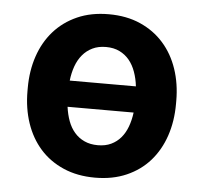

<svg xmlns="http://www.w3.org/2000/svg" viewBox="-44 -585 689 642"><g transform="rotate(5 300.0 -264.0)"><path d="M47.4 -269Q47.4 -326.7 64 -375.7Q80.6 -424.8 112.5 -460.9Q144.5 -497.1 190.7 -517.6Q236.8 -538.1 296.4 -538.1Q356 -538.1 402.3 -517.6Q448.7 -497.1 480.7 -460.9Q512.7 -424.8 529.3 -375.7Q545.9 -326.7 545.9 -269V-258.8Q545.9 -200.7 529.3 -151.6Q512.7 -102.5 481 -66.4Q449.2 -30.3 402.8 -10Q356.4 10.3 297.4 10.3Q237.8 10.3 191.2 -10Q144.5 -30.3 112.5 -66.4Q80.6 -102.5 64 -151.6Q47.4 -200.7 47.4 -258.8ZM296.4 -428.2Q270.5 -428.2 251 -418.7Q231.4 -409.2 217.8 -392.8Q204.1 -376.5 196 -354Q188 -331.5 185.1 -305.7H407.2Q404.3 -331.5 396.2 -354Q388.2 -376.5 374.8 -392.8Q361.3 -409.2 341.8 -418.7Q322.3 -428.2 296.4 -428.2ZM297.4 -98.6Q322.8 -98.6 341.8 -107.7Q360.8 -116.7 374.3 -132.6Q387.7 -148.4 395.8 -170.2Q403.8 -191.9 407.2 -217.8H185.5Q189 -191.9 197 -170.2Q205.1 -148.4 218.8 -132.6Q232.4 -116.7 252 -107.7Q271.5 -98.6 297.4 -98.6Z"/></g></svg>

Font: Roboto Mono
Style: Bold
Weight: 700
Designer: Google
Version: Version 2.000985; 2015; ttfautohint (v1.3)